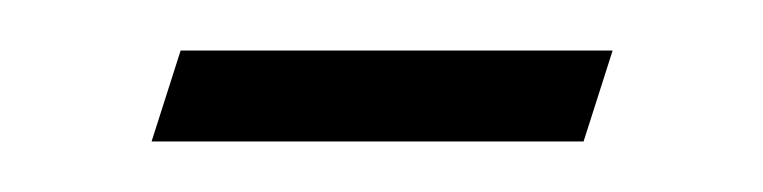

<svg xmlns="http://www.w3.org/2000/svg" viewBox="-20 -294 302 76"><path d="M51.5 -274H222.5L211 -238H40Z"/></svg>

Font: Newsreader Display ExtraLight
Style: Italic
Weight: 275
Italic angle: -17°
Designer: Hugues Gentile
Foundry: Production Type
Version: Version 1.002